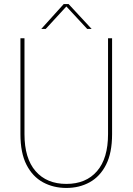

<svg xmlns="http://www.w3.org/2000/svg" viewBox="-20 -917 655 949"><path d="M308 12Q244 12 192.5 -16Q141 -44 111 -102.5Q81 -161 81 -254V-728H101V-254Q101 -134 156 -71Q211 -8 308 -8Q405 -8 459.5 -71Q514 -134 514 -254V-728H534V-254Q534 -161 504 -102.5Q474 -44 423 -16Q372 12 308 12ZM184 -774 295 -897H319L433 -774H411L308 -885L206 -774Z"/></svg>

Font: Murecho Thin Thin
Style: Regular
Weight: 250
Version: Version 1.010